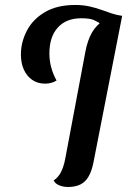

<svg xmlns="http://www.w3.org/2000/svg" viewBox="-20 -723 507 765"><path d="M251.3 22Q231.7 22 215.5 15.2Q199.3 8.3 194 -4.3Q206 -12.2 214.9 -24.2Q223.8 -36.3 230.5 -54.6Q237.2 -72.8 241.7 -99.8L320 -516Q328.8 -563.2 347 -594.3Q365.2 -625.5 394.3 -641.6Q423.5 -657.7 466.8 -660L352.8 -78.2Q346 -42.7 333.4 -20.5Q320.8 1.7 300.7 11.8Q280.5 22 251.3 22ZM159.7 -389.7Q130.5 -389.7 108.8 -404.4Q87 -419.2 75.2 -445.2Q63.3 -471.3 63.3 -505.8Q63.3 -554.5 86.6 -599.8Q109.8 -645.2 158.1 -674.2Q206.3 -703.2 280.3 -703.2Q310.7 -703.2 336.4 -697.4Q362.2 -691.7 384.4 -683.6Q406.7 -675.5 426.8 -669Q446.8 -662.5 466 -660L376.7 -628.8L375.3 -632.3Q369.3 -635.8 354.1 -643Q338.8 -650.2 303.8 -650.2Q243.7 -650.2 210.2 -613.1Q176.8 -576 176.8 -510Q176.8 -481.8 183.9 -455Q191 -428.2 205.3 -402.2Q195.2 -395.7 183.4 -392.7Q171.7 -389.7 159.7 -389.7Z"/></svg>

Font: Sansita Swashed Light
Style: Regular
Weight: 300
Designer: Pablo Cosgaya
Foundry: Omnibus-Type
Version: Version 1.003